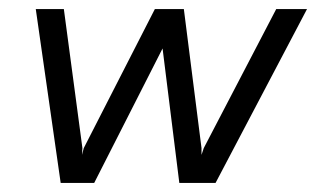

<svg xmlns="http://www.w3.org/2000/svg" viewBox="-20 -404 698 424"><path d="M162 -77 161 -62 165 -77 322 -384H386L425 -77V-62L430 -77L590 -384H658L456 0H376L339 -297L188 0H114L59 -384H121Z"/></svg>

Font: Cambay Devanagari
Style: Italic
Weight: 400
Italic angle: -11°
Designer: Pooja Saxena
Foundry: Pooja Saxena
Version: Version 1.018;PS 001.018;hotconv 1.0.70;makeotf.lib2.5.58329